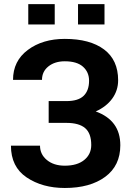

<svg xmlns="http://www.w3.org/2000/svg" viewBox="-20 -912 655 942"><path d="M305.7 -416Q363.8 -416 390.4 -441.9Q417 -467.8 417 -516.1Q417 -558.1 387.2 -584.7Q357.4 -611.3 297.9 -611.3Q249 -611.3 217.5 -586.2Q186 -561 186 -520H43.9Q43.9 -612.8 116.5 -667Q189 -721.2 297.9 -721.2Q421.4 -721.2 490.5 -669.4Q559.6 -617.7 559.6 -518.1Q559.6 -468.3 530.8 -428.5Q502 -388.7 449.7 -365.2Q509.3 -343.8 539.8 -302.5Q570.3 -261.2 570.3 -199.2Q570.3 -99.1 496.1 -44.4Q421.9 10.3 297.9 10.3Q188 10.3 110.8 -41.5Q33.7 -93.3 33.7 -197.3H176.3Q176.3 -154.8 210 -127Q243.7 -99.1 297.9 -99.1Q358.9 -99.1 393.3 -127.2Q427.7 -155.3 427.7 -200.7Q427.7 -257.8 397.7 -283.4Q367.7 -309.1 305.7 -309.1H218.8V-416ZM492.7 -792H362.8V-891.6H492.7ZM248.5 -792H118.7V-891.6H248.5Z"/></svg>

Font: Roboto Web
Style: Bold
Weight: 700
Designer: Google
Version: Version 1.200310; 2013